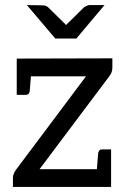

<svg xmlns="http://www.w3.org/2000/svg" viewBox="-20 -737 497 757"><path d="M423 -507V-469Q423 -451 410 -435L136 -70H362Q368 -150 368 -136Q371 -148 382 -148H418V0H31V-37Q31 -51 44 -69L319 -436H102L97 -376Q94 -363 82 -363H46V-506ZM148 -716Q156 -716 160 -714L168 -710L232 -647Q238 -643 240 -638L312 -709L322 -714Q328 -717 333 -717H392L281 -585H198L86 -717Z"/></svg>

Font: Aleo
Style: Regular
Weight: 400
Designer: Alessio Laiso
Version: Version 1.1